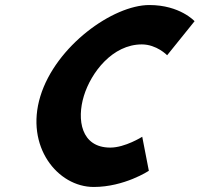

<svg xmlns="http://www.w3.org/2000/svg" viewBox="-20 -749 797 767"><path d="M420.5 -159.4C303.3 -159.4 286.2 -271.6 315.1 -365.9C343.7 -459.4 429.4 -571.6 546.5 -571.6C606 -571.6 647.7 -528.3 647.7 -528.3L757.3 -664.3C757.3 -664.3 698.9 -728.9 576.6 -728.9C431.6 -728.9 202.7 -565.7 141.1 -364.2C79.8 -163.6 210 -2.1 354.4 -2.1C476.7 -2.1 574.6 -66.7 574.6 -66.7L548.2 -202.7C548.2 -202.7 479.9 -159.4 420.5 -159.4Z"/></svg>

Font: Hussar
Style: BdSuprConOblThree
Weight: 700
Foundry: Cannot Into Space Fonts
Version: Version 2.00